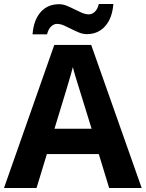

<svg xmlns="http://www.w3.org/2000/svg" viewBox="-20 -942 730 962"><path d="M526.9 0 475.1 -169.9H214.8L163.1 0H0L252 -716.8H437L689.9 0ZM439 -296.9Q367.2 -527.8 358.2 -558.1Q349.1 -588.4 345.2 -606Q329.1 -543.5 252.9 -296.9ZM265.1 -822.3Q250 -822.3 236.1 -809.3Q222.2 -796.4 215.8 -770H143.1Q148.4 -840.8 183.3 -880.9Q218.3 -920.9 275.9 -920.9Q295.9 -920.9 315.2 -912.8Q334.5 -904.8 353.3 -895.3Q372.1 -885.7 390.1 -877.9Q408.2 -870.1 425.8 -870.1Q440.9 -870.1 454.8 -882.8Q468.8 -895.5 475.1 -921.9H547.9Q542.5 -851.1 507.1 -811Q471.7 -771 415 -771Q395 -771 375.7 -779.1Q356.4 -787.1 337.6 -796.6Q318.8 -806.2 300.8 -814.2Q282.7 -822.3 265.1 -822.3Z"/></svg>

Font: Zoram GWebM
Style: Bold
Weight: 700
Foundry: Ascender Corporation
Version: Version 1.000